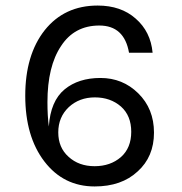

<svg xmlns="http://www.w3.org/2000/svg" viewBox="-20 -660 655 692"><path d="M530 -470Q523 -546 469 -593Q416 -640 332 -640Q212 -640 141 -551Q71 -462 71 -315Q71 -168 140 -78Q209 12 321 12Q418 12 476 -42Q535 -95 535 -182Q535 -268 478 -324Q422 -379 342 -379Q263 -379 213 -338Q162 -296 156 -204Q151 -242 151 -292Q151 -421 200 -494Q248 -568 338 -568Q428 -568 445 -470ZM416 -276Q453 -243 453 -185Q453 -127 416 -94Q378 -61 321 -61Q264 -61 227 -95Q190 -128 190 -183Q190 -238 228 -274Q266 -309 322 -309Q378 -309 416 -276Z"/></svg>

Font: FEC Monospace Regular
Style: Regular
Weight: 500
Designer: Jonathan Pinhorn
Foundry: FEC
Version: Version 0.1